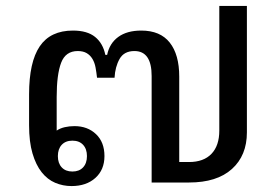

<svg xmlns="http://www.w3.org/2000/svg" viewBox="-20 -615 944 647"><path d="M221 12Q192 12 166 1Q140 -10 120.5 -34.5Q101 -59 89.5 -98Q78 -137 78 -193V-297Q78 -406 114 -459Q150 -512 226 -512Q274 -512 300.5 -490.5Q327 -469 335 -430H341Q349 -469 378.5 -490.5Q408 -512 456 -512Q520 -512 552 -471.5Q584 -431 584 -357V-69H617Q666 -69 692.5 -96.5Q719 -124 719 -175V-595H812V-169Q812 -91 761.5 -45.5Q711 0 617 0H491V-359Q491 -443 433 -443Q398 -443 383 -416.5Q368 -390 366 -353H307Q305 -371 302 -387.5Q299 -404 291.5 -416.5Q284 -429 272 -436Q260 -443 242 -443Q201 -443 186 -403.5Q171 -364 171 -288V-175Q183 -183 198.5 -186.5Q214 -190 231 -190Q275 -190 303.5 -163Q332 -136 332 -89Q332 -43 301.5 -15.5Q271 12 221 12ZM224 -37Q247 -37 260 -51Q273 -65 273 -89Q273 -113 260 -127Q247 -141 224 -141Q201 -141 188 -127Q175 -113 175 -89Q175 -65 188 -51Q201 -37 224 -37Z"/></svg>

Font: IBM Plex Sans Thai Looped Text
Style: Regular
Weight: 450
Designer: Mike Abbink, Paul van der Laan, Pieter van Rosmalen, Ben Mitchell, Mark Frömberg
Foundry: Bold Monday
Version: Version 1.1